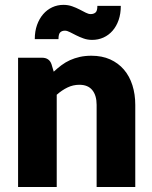

<svg xmlns="http://www.w3.org/2000/svg" viewBox="-20 -750 610 770"><path d="M195.5 -462.5Q210.5 -476.5 226.5 -488.5Q242.5 -500.5 260.8 -508.8Q279 -517 300.2 -521.8Q321.5 -526.5 346.5 -526.5Q389 -526.5 421.8 -511.8Q454.5 -497 477 -470.8Q499.5 -444.5 511 -408.2Q522.5 -372 522.5 -329.5V0H367.5V-329.5Q367.5 -367.5 350 -388.8Q332.5 -410 298.5 -410Q273 -410 250.8 -399.2Q228.5 -388.5 207.5 -370V0H52.5V-518.5H148.5Q177.5 -518.5 186.5 -492.5ZM343.5 -693.5Q355.5 -693.5 363 -699.8Q370.5 -706 370.5 -726.5H464.5Q464.5 -695 455.8 -669.8Q447 -644.5 431.5 -626.8Q416 -609 395 -599.5Q374 -590 349.5 -590Q331 -590 315 -595.8Q299 -601.5 285.2 -608.5Q271.5 -615.5 260.2 -621.2Q249 -627 240.5 -627Q228.5 -627 221.5 -620.2Q214.5 -613.5 214.5 -593H119.5Q119.5 -624.5 128.5 -649.8Q137.5 -675 153 -693Q168.5 -711 189.5 -720.8Q210.5 -730.5 234.5 -730.5Q253 -730.5 269.2 -724.8Q285.5 -719 299 -712Q312.5 -705 323.8 -699.2Q335 -693.5 343.5 -693.5Z"/></svg>

Font: Lato ExtraBold
Style: Regular
Weight: 800
Designer: Lukasz Dziedzic with Adam Twardoch and Botio Nikoltchev
Foundry: tyPoland Lukasz Dziedzic
Version: Version 2.015; 2015-08-06; http://www.latofonts.com/